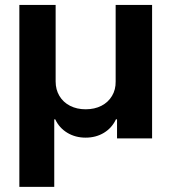

<svg xmlns="http://www.w3.org/2000/svg" viewBox="-20 -550 680 763"><path d="M56.9 -530.3H201.1V-226.1Q201.1 -194 216.1 -168.8Q231.2 -143.5 258.3 -129.6Q285.5 -115.7 320.3 -115.7Q355.9 -115.7 383 -129.6Q410.1 -143.5 425.1 -168.8Q440.2 -194 439.6 -226.1V-530.3H584.4V0H445.1V-75.8H440.8Q424.7 -41.4 392.9 -22.2Q361.1 -3 320.2 -3Q279.7 -3 247.7 -22.2Q215.6 -41.4 199.5 -75.8H195.6V192.6H56.9Z"/></svg>

Font: Pretendard Std Variable
Style: Regular
Weight: 400
Designer: Base glyphs from Inter by Rasmus Andersson; Hangeul glyphs from Noto Sans CJK(Source Han Sans) by Jang Soo-young and Kan
Foundry: Kil Hyung-jin
Version: Version 1.309;Glyphs 3.2 (3225)